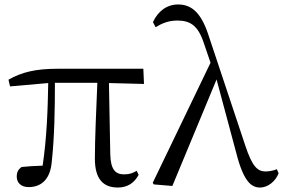

<svg xmlns="http://www.w3.org/2000/svg" viewBox="-20 -825 1268 860"><path d="M508 15C551 15 582 -6 601 -42L592 -60C576 -50 561 -44 536 -44C498 -44 476 -64 474 -132L468 -453L625 -449L622 -517H236C141 -517 77 -502 18 -468L25 -438L196 -453C194 -337 190 -211 171 -83C135 -82 105 -80 77 -77C62 -67 55 -54 55 -34C55 -6 75 13 108 13C167 13 206 -24 212 -102C224 -212 226 -337 226 -454H416C411 -328 405 -205 405 -114C405 -21 444 15 508 15Z M1145 15C1179 15 1214 -12 1228 -49L1220 -67C1203 -60 1183 -57 1170 -57C1132 -57 1109 -81 1078 -175L915 -664C883 -764 841 -805 778 -805C727 -805 688 -775 665 -726L677 -703C704 -720 735 -733 774 -733C832 -733 867 -711 893 -632L923 -544L664 -6L669 1L752 8L950 -469L1038 -141C1071 -11 1106 15 1145 15Z"/></svg>

Font: Source Han Serif CN
Style: Regular
Weight: 400
Designer: Ryoko NISHIZUKA 西塚涼子 (kana & ideographs); Frank Grießhammer (Latin, Greek & Cyrillic); Wenlong ZHANG 张文龙 (bopomofo); San
Foundry: Adobe
Version: Version 2.003;hotconv 1.1.1;makeotfexe 2.6.0